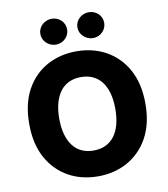

<svg xmlns="http://www.w3.org/2000/svg" viewBox="-101 -1035 990 1130"><g transform="rotate(-10 394.5 -470.5)"><path d="M93 -567.5Q116.5 -610.1 148.4 -641.9Q180.4 -673.7 219.1 -694.8Q257.8 -715.9 302 -726.6Q346.2 -737.2 394.2 -737.2Q442.1 -737.2 486.3 -726.6Q530.5 -715.9 569.1 -694.8Q607.6 -673.7 639.7 -641.9Q671.9 -610.1 695.3 -567.5Q741.5 -484 741.5 -363.6Q741.5 -243.6 695.3 -160.2Q671.9 -117.5 639.7 -85.8Q607.6 -54 569.1 -32.7Q530.5 -11.4 486.3 -0.7Q442.1 9.9 394.2 9.9Q346.2 9.9 301.8 -0.7Q257.5 -11.4 218.9 -32.7Q180.4 -54 148.4 -85.9Q116.5 -117.9 93 -160.5Q47.2 -244.3 47.2 -363.6Q47.2 -484 93 -567.5ZM226.6 -363.6Q226.6 -310.4 238.1 -269.4Q249.6 -228.3 271.1 -200.5Q292.6 -172.6 323.7 -158.4Q354.8 -144.2 394.2 -144.2Q433.6 -144.2 464.7 -158.4Q495.7 -172.6 517.4 -200.5Q539.1 -228.3 550.4 -269.4Q561.8 -310.4 561.8 -363.6Q561.8 -416.9 550.4 -457.9Q539.1 -498.9 517.4 -526.8Q495.7 -554.7 464.7 -568.9Q433.6 -583.1 394.2 -583.1Q354.8 -583.1 323.7 -568.9Q292.6 -554.7 271.1 -526.8Q249.6 -498.9 238.1 -457.9Q226.6 -416.9 226.6 -363.6ZM505.7 -951Q522.4 -951 536.8 -945.1Q551.1 -939.3 562 -929Q572.8 -918.7 579 -904.7Q585.2 -890.6 585.2 -873.9Q585.2 -857.6 578.8 -843.4Q572.4 -829.2 561.6 -818.9Q550.8 -808.6 536.2 -802.6Q521.7 -796.5 505.7 -796.5Q489.7 -796.5 475.1 -802.6Q460.6 -808.6 449.4 -818.9Q438.2 -829.2 431.6 -843.4Q425.1 -857.6 425.1 -873.9Q425.1 -890.6 431.6 -904.7Q438.2 -918.7 449.2 -929Q460.2 -939.3 474.8 -945.1Q489.3 -951 505.7 -951ZM284.1 -951Q300.8 -951 315.2 -945.1Q329.5 -939.3 340.4 -929Q351.2 -918.7 357.4 -904.7Q363.6 -890.6 363.6 -873.9Q363.6 -857.6 357.2 -843.4Q350.9 -829.2 340 -818.9Q329.2 -808.6 314.6 -802.6Q300.1 -796.5 284.1 -796.5Q268.1 -796.5 253.6 -802.6Q239 -808.6 227.8 -818.9Q216.6 -829.2 210 -843.4Q203.5 -857.6 203.5 -873.9Q203.5 -890.6 210 -904.7Q216.6 -918.7 227.6 -929Q238.6 -939.3 253.2 -945.1Q267.8 -951 284.1 -951Z"/></g></svg>

Font: Inter P Extra Bold
Style: Regular
Weight: 800
Designer: Rasmus Andersson
Foundry: rsms
Version: Version 3.018;git-588b23468